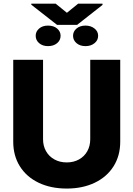

<svg xmlns="http://www.w3.org/2000/svg" viewBox="-20 -1040 743 1069"><path d="M649.4 -707V-251Q649.4 -172.9 612.1 -113.8Q574.7 -54.7 507.3 -22.5Q439.9 9.8 351.6 9.8Q262.7 9.8 195.3 -22.5Q127.9 -54.7 90.8 -113.8Q53.7 -172.9 53.7 -251V-707H219.7V-264.6Q219.7 -227.5 236.3 -198.2Q252.9 -168.9 283 -152.3Q313 -135.7 351.6 -135.7Q390.1 -135.7 419.9 -152.3Q449.7 -168.9 466.1 -198.2Q482.4 -227.5 482.4 -264.6V-707ZM247.1 -897.5Q278.8 -897.5 298.1 -881.1Q317.4 -864.7 317.4 -840.8Q317.4 -815.9 297.9 -799.6Q278.3 -783.2 247.1 -783.2Q217.3 -783.2 198 -799.6Q178.7 -815.9 178.7 -840.8Q178.7 -864.7 197.8 -881.1Q216.8 -897.5 247.1 -897.5ZM456.1 -897.5Q485.8 -897.5 506.1 -881.3Q526.4 -865.2 526.4 -840.8Q526.4 -815.9 506.3 -799.6Q486.3 -783.2 456.1 -783.2Q425.3 -783.2 406 -799.8Q386.7 -816.4 386.7 -840.8Q386.7 -864.7 406 -881.1Q425.3 -897.5 456.1 -897.5ZM352.5 -968.8 415 -1019.5H550.8V-1012.7L409.2 -901.4H297.9L154.3 -1013.7V-1019.5H290Z"/></svg>

Font: Pretendard Std ExtraBold
Style: Regular
Weight: 800
Designer: Base glyphs from Inter by Rasmus Andersson; Hangeul glyphs from Noto Sans CJK(Source Han Sans) by Jang Soo-young and Kan
Foundry: Kil Hyung-jin
Version: Version 1.309